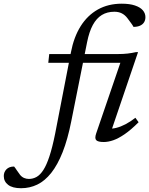

<svg xmlns="http://www.w3.org/2000/svg" viewBox="-195 -740 788 1014"><path d="M60 -408.5 65 -454.5H426Q456.5 -454.5 479.2 -457.2Q502 -460 522 -464.5H534L389 -38L377 -61Q396 -59 419.2 -64.8Q442.5 -70.5 468.2 -84Q494 -97.5 520 -118L537 -94.5Q496.5 -54 463.2 -31.2Q430 -8.5 403 0.8Q376 10 353 10Q322.5 10 313.2 0.2Q304 -9.5 313 -35.5L445.5 -422.5L485 -408.5ZM181.5 -100Q162.5 -4 135.8 63.5Q109 131 75.5 173.2Q42 215.5 2 234.8Q-38 254 -83.5 254Q-129 254 -152 236.2Q-175 218.5 -175 189.5Q-175 168.5 -160.8 154Q-146.5 139.5 -120.5 139.5Q-113 148.5 -105.8 160Q-98.5 171.5 -89 183.5Q-79.5 195 -67.5 200Q-55.5 205 -42.5 205Q-21 205 -2 194.5Q17 184 34 157.8Q51 131.5 66.2 85.2Q81.5 39 96 -33L179.5 -463.5Q195 -544.5 231 -601.8Q267 -659 321.8 -689.8Q376.5 -720.5 448 -720.5Q489.5 -720.5 517.2 -711.2Q545 -702 559 -686Q573 -670 573 -649.5Q573 -634 566 -622.5Q559 -611 544.8 -604.5Q530.5 -598 510 -598Q505.5 -607 497.8 -617.2Q490 -627.5 477.5 -644.5Q465 -661 448.2 -669.5Q431.5 -678 409 -678Q371 -678 342.8 -660.8Q314.5 -643.5 295.2 -608Q276 -572.5 265 -517.5Z"/></svg>

Font: Newsreader 14pt
Style: Italic
Weight: 400
Italic angle: -17°
Designer: Hugues Gentile
Foundry: Production Type
Version: Version 1.003